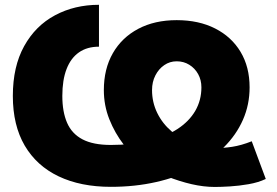

<svg xmlns="http://www.w3.org/2000/svg" viewBox="-20 -757 1137 788"><path d="M861.8 10.3Q815.9 10.3 766.1 -1.2Q716.3 -12.7 666 -32.7Q615.7 -52.7 567.4 -78.6Q524.9 -115.2 488 -163.1Q451.2 -210.9 428.7 -267.6Q406.2 -324.2 406.2 -387.2Q406.2 -474.1 443.1 -538.6Q480 -603 547.4 -638.7Q614.7 -674.3 705.1 -674.3Q795.9 -674.3 863 -640.1Q930.2 -606 967.3 -544.2Q1004.4 -482.4 1004.4 -398.4Q1004.4 -327.6 977.1 -265.4Q949.7 -203.1 898.7 -152.6Q847.7 -102.1 777.3 -65.7Q707 -29.3 620.4 -9.8Q533.7 9.8 435.1 9.8Q311 9.8 220.7 -33.2Q130.4 -76.2 81.5 -159.4Q32.7 -242.7 32.7 -363.3Q32.7 -483.9 79.1 -567.6Q125.5 -651.4 205.8 -694.3Q286.1 -737.3 386.2 -737.3V-565.4Q337.4 -565.4 304 -542Q270.5 -518.6 253.2 -473.6Q235.8 -428.7 235.8 -363.3Q235.8 -297.9 255.4 -252.9Q274.9 -208 318.6 -185.1Q362.3 -162.1 435.1 -162.1Q522.5 -162.1 591.3 -179.2Q660.2 -196.3 708.3 -227.5Q756.3 -258.8 781.5 -302.2Q806.6 -345.7 806.6 -398.4Q806.6 -428.7 793.2 -452.9Q779.8 -477.1 756.8 -491.2Q733.9 -505.4 705.1 -505.4Q676.8 -505.4 654.1 -489.7Q631.3 -474.1 617.7 -447.5Q604 -420.9 604 -387.2Q604 -337.4 625.2 -293.7Q646.5 -250 684.1 -218Q721.7 -186 771 -170.4Q792.5 -155.3 815.7 -152.1Q838.9 -148.9 863.8 -148.9Q896 -148.9 933.1 -154.5Q970.2 -160.2 1013.2 -177.2L1070.8 -22.5Q1039.6 -7.8 1000 -1Q960.4 5.9 923.3 8.1Q886.2 10.3 861.8 10.3Z"/></svg>

Font: Inter 16pt Black
Style: Regular
Weight: 900
Version: Version 4.001;git-66647c0bb